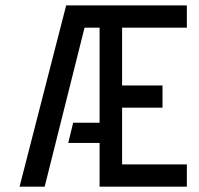

<svg xmlns="http://www.w3.org/2000/svg" viewBox="-20 -704 750 724"><path d="M53.7 0 229.5 -683.6H684.6V-599.6H440.4V-381.8H592.8V-297.9H440.4V-84H684.6V0H355.5V-165H237.3L255.9 -241.2H355.5V-599.6H298.8L148.4 0Z"/></svg>

Font: Post No Bills Jaffna SemiBold
Style: Regular
Weight: 600
Designer: Kosala Senevirathne, Siva Puranthara, Lasantha Premarathna, Tharique Azeez
Foundry: Mooniak
Version: Version 1.220 ; ttfautohint (v1.6)